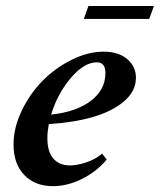

<svg xmlns="http://www.w3.org/2000/svg" viewBox="-20 -620 542 651"><path d="M264.2 -555.7 279.8 -599.6H502L485.8 -555.7ZM159.2 11.2Q99.1 11.2 62.5 -26.4Q25.9 -64 25.9 -130.4Q25.9 -186 53.2 -243.7Q80.6 -301.3 123.3 -345Q166 -388.7 221.9 -416.7Q277.8 -444.8 331.5 -444.8Q381.8 -444.8 411.4 -419.7Q440.9 -394.5 440.9 -356.4Q440.9 -311.5 401.4 -277.1Q361.8 -242.7 296.1 -223.6Q230.5 -204.6 145.5 -199.2Q140.6 -172.4 140.6 -152.3Q140.6 -105.5 160.9 -82.3Q181.2 -59.1 217.3 -59.1Q241.2 -59.1 272.2 -69.3Q303.2 -79.6 326.2 -99.1L341.8 -79.1Q307.6 -38.1 258.1 -13.4Q208.5 11.2 159.2 11.2ZM308.6 -408.7Q265.1 -408.7 220 -355.5Q174.8 -302.2 153.3 -231.4Q239.3 -240.7 288.3 -278.3Q337.4 -315.9 337.4 -372.1Q337.4 -408.7 308.6 -408.7Z"/></svg>

Font: Elstob
Style: Bold Italic
Weight: 700
Italic angle: -20°
Designer: Peter S. Baker
Version: Version 1.015